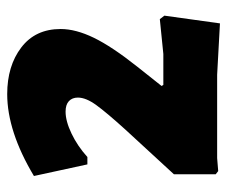

<svg xmlns="http://www.w3.org/2000/svg" viewBox="-70 -568 645 546"><g transform="rotate(-90 253.0 -294.5)"><path d="M444 -445Q444 -402 419 -350.5Q394 -299 336 -226L282 -158L285 -153H373L472 -163L482 -150L460 8L314 0H77L40 3L31 -4V-123L158 -261Q206 -314 227.5 -343.5Q249 -373 249 -396Q249 -412 239 -421.5Q229 -431 209 -431Q182 -431 146.5 -414Q111 -397 80 -369H59L26 -521Q153 -597 259 -597Q339 -597 391.5 -557Q444 -517 444 -445Z"/></g></svg>

Font: Luna Sans Black
Style: Regular
Weight: 900
Designer: Juan Pablo del Peral
Foundry: Huerta Tipografica
Version: Version 2.001; ttfautohint (v1.5)